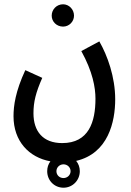

<svg xmlns="http://www.w3.org/2000/svg" viewBox="-20 -527 611 895"><path d="M274 -403C302 -403 325 -426 325 -454C325 -483 302 -507 274 -507C244 -507 221 -483 221 -454C221 -426 244 -403 274 -403ZM43 15C43 131 115 207 215 225C205 238 200 254 200 271C200 314 233 348 276 348C318 348 352 314 352 271C352 253 346 236 335 223C485 188 517 40 517 -64C517 -168 481 -268 443 -334L359 -289C412 -193 425 -119 425 -67C425 41 394 140 270 140C180 140 136 85 136 1C136 -52 147 -96 177 -164L98 -200C52 -101 43 -34 43 15ZM276 303C257 303 243 289 243 271C243 254 257 239 276 239C294 239 309 253 309 271C309 289 294 303 276 303Z"/></svg>

Font: Noto Sans Arabic ExtCond Med
Style: Regular
Weight: 500
Width: 2
Designer: Monotype Design Team, Nadine Chahine, Nizar Qandah and Khaled Hosny
Foundry: Monotype Imaging Inc.
Version: Version 2.012